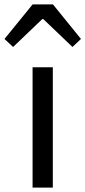

<svg xmlns="http://www.w3.org/2000/svg" viewBox="-55 -847 385 867"><path d="M92.1 0V-543.4H183.5V0ZM-34.7 -671.1 92.2 -827H184.3L310.6 -671.1L272.2 -634.9L140.4 -760.9H136L4.2 -634.9Z"/></svg>

Font: Noto Sans TC Thin
Style: Regular
Weight: 100
Designer: Ryoko NISHIZUKA 西塚涼子 (kana, bopomofo & ideographs); Paul D. Hunt (Latin, Greek & Cyrillic); Sandoll Communications 산돌커뮤니
Foundry: Adobe
Version: Version 2.004-H2;hotconv 1.0.118;makeotfexe 2.5.65603